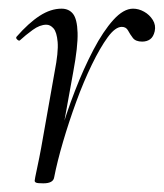

<svg xmlns="http://www.w3.org/2000/svg" viewBox="-20 -415 378 443"><path d="M105 -6 95 -7Q103 -50 118 -102Q133 -154 153 -205.5Q173 -257 195.5 -300Q218 -343 241.5 -369Q265 -395 287 -395Q300 -395 312.5 -388Q325 -381 332.5 -369Q340 -357 337 -343Q334 -330 326.5 -324.5Q319 -319 308 -319Q293 -319 286.5 -327.5Q280 -336 275.5 -344.5Q271 -353 261 -353Q246 -353 228.5 -329Q211 -305 192 -266Q173 -227 156 -180.5Q139 -134 125.5 -88Q112 -42 105 -6ZM80 8Q67 8 63.5 6.5Q60 5 60 2Q60 -1 65.5 -26.5Q71 -52 75 -74L106 -249Q115 -295 113 -318Q111 -341 103.5 -349.5Q96 -358 87 -358Q72 -358 55.5 -346Q39 -334 26 -322Q24 -320 20 -323.5Q16 -327 18 -330Q46 -362 71.5 -378.5Q97 -395 122 -395Q139 -395 148.5 -383Q158 -371 159 -339.5Q160 -308 149 -249L105 -6Q103 8 80 8Z"/></svg>

Font: Cormorant Infant Light
Style: Italic
Weight: 300
Italic angle: -10°
Designer: Christian Thalmann (Catharsis Fonts)
Foundry: Catharsis Fonts
Version: Version 4.001